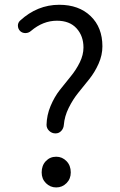

<svg xmlns="http://www.w3.org/2000/svg" viewBox="-20 -780 507 812"><path d="M250 -252Q249 -237.3 239.3 -226.6Q229.5 -215.8 214.8 -215.8Q199.2 -215.8 188 -226.6Q176.8 -237.3 176.8 -252Q177.7 -293 193.8 -331.5Q210 -370.1 232.9 -399.4Q255.9 -428.7 278.8 -456.5Q301.8 -484.4 317.4 -516.1Q333 -547.9 333 -579.1Q333 -627.9 303.7 -660.2Q274.4 -692.4 220.7 -692.4Q162.1 -692.4 111.3 -649.4Q101.6 -640.6 88.4 -640.1Q75.2 -639.6 65.4 -648.4Q55.7 -658.2 55.7 -671.9Q55.7 -683.6 64.5 -692.4Q137.7 -759.8 230.5 -759.8Q313.5 -759.8 363.3 -711.9Q413.1 -664.1 413.1 -584Q413.1 -546.9 397 -510.7Q380.9 -474.6 357.9 -445.8Q335 -417 311.5 -388.2Q288.1 -359.4 270.5 -323.7Q252.9 -288.1 250 -252ZM217.8 12.7Q192.4 12.7 174.3 -5.4Q156.2 -23.4 156.2 -50.8Q156.2 -80.1 173.8 -98.6Q191.4 -117.2 217.8 -117.2Q243.2 -117.2 261.2 -98.6Q279.3 -80.1 279.3 -50.8Q279.3 -23.4 261.2 -5.4Q243.2 12.7 217.8 12.7Z"/></svg>

Font: Gen Jyuu Gothic P Normal
Style: Regular
Weight: 300
Designer: [Source Han Sans]
Ryoko NISHIZUKA  (kana & ideographs); Paul D. Hunt (Latin, Greek & Cyrillic); Wenlong ZHANG  (bopomofo
Version: Version 1.002.20150607